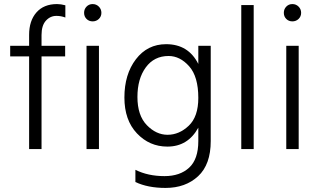

<svg xmlns="http://www.w3.org/2000/svg" viewBox="-20 -732 1567 943"><path d="M301 -706C286.3 -710 272.7 -712 260 -712C216.7 -712 183 -698.3 159 -671C135 -643.7 123 -607 123 -561V-507H30V-455H123V0H184V-455H300V-507H184V-560C184 -591.3 191.2 -614.8 205.5 -630.5C219.8 -646.2 237 -654 257 -654C272.3 -654 287 -651.3 301 -646Z M405 0H466V-507H405ZM393 -669C393 -657 397 -647 405 -639C413 -631 423 -627 435 -627C447 -627 457.2 -631 465.5 -639C473.8 -647 478 -657 478 -669C478 -681 473.8 -691.2 465.5 -699.5C457.2 -707.8 447 -712 435 -712C423 -712 413 -707.8 405 -699.5C397 -691.2 393 -681 393 -669Z M803 -70C765.7 -70 731.7 -85.8 701 -117.5C670.3 -149.2 655 -195.3 655 -256C655 -315.3 668.7 -363.7 696 -401C723.3 -438.3 760.7 -457 808 -457C845.3 -457 879 -440.2 909 -406.5C939 -372.8 954 -321 954 -251C954 -189.7 938.3 -144.2 907 -114.5C875.7 -84.8 841 -70 803 -70ZM954 -507V-418C921.3 -482.7 868.7 -515 796 -515C734.7 -515 685.2 -490.3 647.5 -441C609.8 -391.7 591 -329 591 -253C591 -179 611.5 -120.3 652.5 -77C693.5 -33.7 743.3 -12 802 -12C869.3 -12 920 -43 954 -105V-39C954 20.3 939 63.8 909 91.5C879 119.2 838.7 133 788 133C734 133 686.3 122.7 645 102V162C685.7 181.3 735 191 793 191C858.3 191 911.7 171.8 953 133.5C994.3 95.2 1015 37.7 1015 -39V-507Z M1165 0H1226V-707H1165Z M1386 0H1447V-507H1386ZM1374 -669C1374 -657 1378 -647 1386 -639C1394 -631 1404 -627 1416 -627C1428 -627 1438.2 -631 1446.5 -639C1454.8 -647 1459 -657 1459 -669C1459 -681 1454.8 -691.2 1446.5 -699.5C1438.2 -707.8 1428 -712 1416 -712C1404 -712 1394 -707.8 1386 -699.5C1378 -691.2 1374 -681 1374 -669Z"/></svg>

Font: Hind Light
Style: Regular
Weight: 300
Designer: Manushi Parikh, Satya Rajpurohit
Foundry: Indian Type Foundry
Version: Version 1.201;PS 1.0;hotconv 1.0.78;makeotf.lib2.5.61930; tt